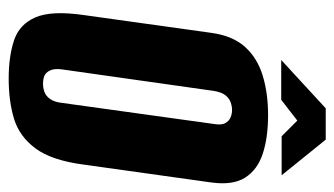

<svg xmlns="http://www.w3.org/2000/svg" viewBox="-188 -588 788 453"><g transform="rotate(90 206.5 -362.0)"><path d="M166 12Q114 12 76 -0.5Q38 -13 21.5 -51Q5 -89 16 -165L58 -466Q65 -517 91.5 -546Q118 -575 159.5 -587.5Q201 -600 252 -600Q305 -600 343 -587.5Q381 -575 399.5 -546Q418 -517 411 -466L369 -166Q359 -89 330.5 -51Q302 -13 260.5 -0.5Q219 12 166 12ZM178 -69Q187 -69 196.5 -72Q206 -75 213.5 -85Q221 -95 223 -112L273 -472Q276 -490 271 -499Q266 -508 257.5 -511.5Q249 -515 240 -515Q231 -515 221.5 -511.5Q212 -508 205 -499Q198 -490 195 -472L144 -112Q142 -95 147 -85Q152 -75 160 -72Q168 -69 178 -69ZM122 -631 236 -736H310L394 -632H302L265 -669L216 -631Z"/></g></svg>

Font: Alumni Sans Thin ExtraBold
Style: Italic
Weight: 800
Italic angle: -8°
Version: Version 1.016